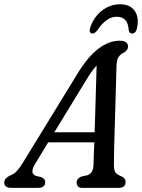

<svg xmlns="http://www.w3.org/2000/svg" viewBox="-56 -902 681 922"><path d="M112 -114Q84.5 -68 118 -57L142 -51.5Q161.5 -43 161 -28Q161 0 128.5 0H-2.5Q-35.5 0 -35.5 -26Q-35 -37 -28 -45Q-21 -53 -3 -61.5Q12 -66 26.5 -82.5Q41 -99 55 -122.5L313 -543Q364.5 -629 416 -667.8Q467.5 -706.5 517.5 -706.5Q539.5 -706.5 549.2 -698.8Q559 -691 559 -679Q559 -660.5 538 -649Q522 -641.5 513 -627.8Q504 -614 503.5 -587Q502.5 -549.5 501 -499.2Q499.5 -449 498 -393.5Q496.5 -338 494.8 -283.8Q493 -229.5 492 -184Q491 -138.5 491 -108.5Q491 -86 498 -74.8Q505 -63.5 531 -53.5Q547 -45 547 -28Q546.5 0 515 0H337.5Q324.5 0 318.2 -7.2Q312 -14.5 312 -25Q312 -44.5 335.5 -54.5L364 -60.5Q392 -70 393 -111.5Q393.5 -132 394.5 -159.2Q395.5 -186.5 397 -218.5H175.5ZM354.5 -512 205 -267H398.5Q401 -346 403.5 -432.5Q406 -519 408 -587.5Q396 -574.5 382.8 -555.8Q369.5 -537 354.5 -512ZM504 -821.5Q454 -821.5 412 -757Q399 -741 388 -741Q379.5 -741 376.2 -748.5Q373 -756 377 -769Q393.5 -819.5 433 -850.5Q472.5 -881.5 520.5 -881.5Q568.5 -881.5 590.8 -850Q613 -818.5 602 -767.5Q597 -741 577.5 -741Q566 -741 562 -757Q559 -821.5 504 -821.5Z"/></svg>

Font: Fraunces 144pt S100
Style: Italic
Weight: 400
Italic angle: -16°
Version: Version 1.000; ttfautohint (v1.8.3)